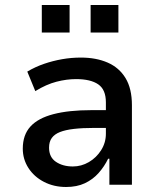

<svg xmlns="http://www.w3.org/2000/svg" viewBox="-20 -738 633 767"><path d="M244 9Q195 9 155.5 -11.5Q116 -32 93.5 -67Q71 -102 71 -144Q71 -199 101.5 -232.5Q132 -266 193.5 -282Q255 -298 345 -298H418V-227H356Q309 -227 275 -223Q241 -219 219.5 -210.5Q198 -202 187 -187Q176 -172 176 -148Q176 -110 203.5 -91.5Q231 -73 271 -73Q305 -73 335 -90.5Q365 -108 384 -138Q403 -168 403 -204V-329Q403 -380 372.5 -401Q342 -422 284 -422Q246 -422 205.5 -411.5Q165 -401 121 -374L89 -452Q121 -471 156 -483Q191 -495 228 -501.5Q265 -508 303 -508Q364 -508 410 -488Q456 -468 481.5 -426Q507 -384 507 -318V0H417V-104H412Q397 -73 374 -47Q351 -21 319 -6Q287 9 244 9ZM342 -608V-718H453V-608ZM147 -608V-718H258V-608Z"/></svg>

Font: Nunito Sans 7pt SemiCondensed SemiBold
Style: Regular
Weight: 600
Width: 4
Designer: Vernon Adams
Foundry: Vernon Adams
Version: Version 3.101;gftools[0.9.27]